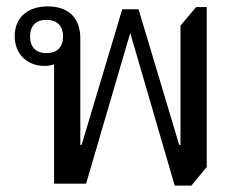

<svg xmlns="http://www.w3.org/2000/svg" viewBox="-20 -574 761 600"><path d="M626 -52V-552H593L544 -494V-121H540L413 -545H362L235 -121H231V-454C231 -523 189 -554 129 -554C64 -554 26 -517 26 -461C26 -403 67 -368 119 -368C131 -368 141 -370 149 -373V0H249L387 -471L526 6H578ZM125 -408C93 -408 74 -426 74 -460C74 -494 93 -512 125 -512C158 -512 177 -494 177 -460C177 -426 158 -408 125 -408Z"/></svg>

Font: Noto Serif Thai
Style: Regular
Weight: 400
Designer: Monotype Design Team
Foundry: Monotype Imaging Inc.
Version: Version 1.901